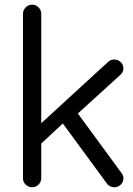

<svg xmlns="http://www.w3.org/2000/svg" viewBox="-20 -789 559 809"><path d="M76.9 -730.7Q76.9 -746.6 88.3 -757.9Q99.6 -769.3 115.5 -769.3Q131.1 -769.3 142.5 -757.9Q153.8 -746.6 153.8 -730.7V-269.8L434.3 -527.1Q445.6 -538.3 461.5 -538.3Q477.5 -538.3 488.8 -527.1Q500 -516.4 500 -501.1Q500 -485.8 488.8 -475.1L308.1 -310.8L493.7 -57.6Q502.4 -44.9 499.3 -29.9Q496.1 -14.9 482.9 -6.3Q469.7 2.4 454 -0.7Q438.2 -3.9 429.4 -17.1L244.6 -268.8L153.8 -184.1V-38.6Q153.8 -22.7 142.5 -11.4Q131.1 0 115.5 0Q99.6 0 88.3 -11Q76.9 -22 76.9 -37.4Z"/></svg>

Font: Tecnico
Style: Grueso
Weight: 700
Version: Version 1.3